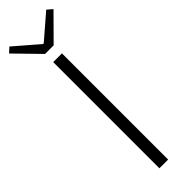

<svg xmlns="http://www.w3.org/2000/svg" viewBox="-329 -932 932 932"><g transform="rotate(-45 136.5 -466.5)"><path d="M106 0H166V-729H106ZM106 -785H165L289 -910L262 -933L138 -826H133L9 -933L-16 -910Z"/></g></svg>

Font: Genne Gothic Light
Style: Regular
Weight: 300
Designer: Ryoko NISHIZUKA (kana & ideographs); Paul D. Hunt (Latin, Greek & Cyrillic); Wenlong ZHANG (bopomofo); Sandoll Communica
Foundry: Adobe Systems Incorporated
Version: Version 1.004;PS 1.004;hotconv 16.6.51;makeotf.lib2.5.65220